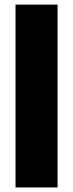

<svg xmlns="http://www.w3.org/2000/svg" viewBox="-20 -820 320 840"><path d="M47.9 0V-799.8H231.9V0Z"/></svg>

Font: Cooper Hewitt
Style: Heavy
Weight: 713
Designer: Village Type and Design LLC
Foundry: Cooper Hewitt Smithsonian Design Museum
Version: 1.000